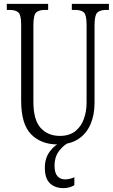

<svg xmlns="http://www.w3.org/2000/svg" viewBox="-20 -734 581 989"><path d="M277 10Q192 10 140.5 -42Q89 -94 89 -215V-607Q89 -656 75 -669.5Q61 -683 29 -683H15V-714H228V-683H212Q180 -683 166 -669.5Q152 -656 152 -603V-210Q152 -116 189.5 -75Q227 -34 288 -34Q337 -34 367.5 -58Q398 -82 412 -121.5Q426 -161 426 -205V-606Q426 -656 412.5 -669.5Q399 -683 366 -683H350V-714H541V-683H528Q495 -683 481 -669Q467 -655 467 -604V-203Q467 -142 446 -93.5Q425 -45 383 -17.5Q341 10 277 10ZM307 235Q263 235 237 210Q211 185 211 130Q211 80 237.5 45Q264 10 295 0H336Q310 11 285.5 42Q261 73 261 120Q261 157 276 173.5Q291 190 314 190Q338 190 363 179V220Q338 235 307 235Z"/></svg>

Font: Noto Serif ExtraCondensed Light
Style: Regular
Weight: 300
Width: 2
Designer: Monotype Design Team
Foundry: Monotype Imaging Inc.
Version: Version 2.014; ttfautohint (v1.8.4.7-5d5b)